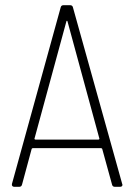

<svg xmlns="http://www.w3.org/2000/svg" viewBox="-20 -720 517 740"><path d="M412 -8 374 -146Q373 -149 369 -149H107Q103 -149 102 -146L65 -9Q63 0 54 0H35Q30 0 27.5 -3Q25 -6 26 -11L214 -692Q216 -700 225 -700H250Q259 -700 261 -692L451 -11L452 -8Q452 0 442 0H423Q414 0 412 -8ZM117 -182H359Q361 -182 362.5 -183.5Q364 -185 363 -186L240 -638Q239 -640 238 -640Q237 -640 236 -638L113 -186Q112 -185 113.5 -183.5Q115 -182 117 -182Z"/></svg>

Font: Barlow Semi Condensed ExLight
Style: Regular
Weight: 275
Width: 4
Designer: Jeremy Tribby
Foundry: Tribby Type
Version: Version 1.408